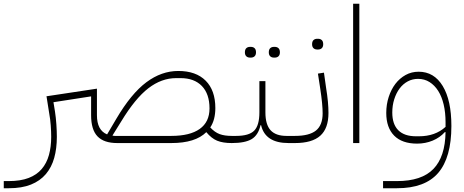

<svg xmlns="http://www.w3.org/2000/svg" viewBox="-88 -760 2463 1020"><path d="M-68 202H-41Q21 202 64 185.5Q107 169 133.5 138Q160 107 172 63.5Q184 20 184 -33Q184 -60 181.5 -94Q179 -128 174 -154L159 -249H162L427 -289V-148Q427 -68 481 -46L530 -129Q609 -263 689.5 -323Q770 -383 859 -383Q953 -383 1004.5 -331.5Q1056 -280 1056 -186Q1056 -123 1029 -83Q1053 -57 1079 -47.5Q1105 -38 1143 -38H1155V-12L1143 0Q1096 0 1065.5 -12.5Q1035 -25 1008 -58Q950 0 822 0H535Q464 0 430 -35.5Q396 -71 396 -148V-248L196 -217L204 -168Q209 -136 211.5 -99Q214 -62 214 -33Q214 29 200 79Q186 129 155.5 165Q125 201 76.5 220.5Q28 240 -41 240H-68ZM510 -41 511 -39Q516 -38 522 -38Q528 -38 535 -38H822Q921 -38 973 -75Q1025 -112 1025 -184Q1025 -261 984.5 -303Q944 -345 871 -345H848Q770 -345 700 -291Q630 -237 556 -115Z M1143 -26 1155 -38H1166Q1235 -38 1262.5 -66Q1290 -94 1290 -163V-329H1322V-163Q1322 -98 1349.5 -68Q1377 -38 1434 -38H1457V-12L1445 0Q1321 0 1299 -95H1296Q1284 -42 1249 -21Q1214 0 1143 0ZM1367 -454Q1355 -454 1347.5 -461Q1340 -468 1340 -482Q1340 -497 1347.5 -504Q1355 -511 1367 -511H1372Q1384 -511 1391.5 -504Q1399 -497 1399 -482Q1399 -468 1391.5 -461Q1384 -454 1372 -454ZM1240 -454Q1228 -454 1220.5 -461Q1213 -468 1213 -482Q1213 -497 1220.5 -504Q1228 -511 1240 -511H1245Q1257 -511 1264.5 -504Q1272 -497 1272 -482Q1272 -468 1264.5 -461Q1257 -454 1245 -454Z M1445 -26 1457 -38H1479Q1555 -38 1590.5 -66.5Q1626 -95 1626 -158Q1626 -181 1623 -213Q1620 -245 1613 -291L1601 -369L1633 -374L1644 -296Q1651 -253 1654 -220Q1657 -187 1657 -160Q1657 -78 1613.5 -39Q1570 0 1479 0H1445ZM1597 -497Q1585 -497 1577.5 -504Q1570 -511 1570 -525Q1570 -540 1577.5 -547Q1585 -554 1597 -554H1602Q1614 -554 1621.5 -547Q1629 -540 1629 -525Q1629 -511 1621.5 -504Q1614 -497 1602 -497Z M1788 -740H1821V0H1788Z M1947 202H2021Q2152 202 2214.5 137.5Q2277 73 2279 -58H2275Q2249 -29 2210.5 -13Q2172 3 2128 3Q2048 3 2006 -39.5Q1964 -82 1964 -160Q1964 -205 1977 -245Q1990 -285 2012.5 -314.5Q2035 -344 2066.5 -361.5Q2098 -379 2136 -379Q2218 -379 2264 -303Q2310 -227 2310 -91Q2310 77 2240 158.5Q2170 240 2021 240H1947ZM2138 -36Q2224 -36 2279 -86V-111Q2279 -162 2269 -204.5Q2259 -247 2240 -277Q2221 -307 2194 -324Q2167 -341 2133 -341Q2103 -341 2078 -327.5Q2053 -314 2035 -290Q2017 -266 2006.5 -233Q1996 -200 1996 -162Q1996 -100 2028 -68Q2060 -36 2122 -36Z"/></svg>

Font: IBM Plex Sans Arabic ExtraLight
Style: Regular
Weight: 200
Designer: Mike Abbink, Paul van der Laan, Pieter van Rosmalen, Wael Morcos, Khajak Apelian
Foundry: Bold Monday
Version: Version 1.1